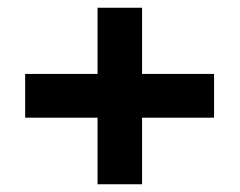

<svg xmlns="http://www.w3.org/2000/svg" viewBox="-20 -537 619 496"><path d="M232 -61V-517H347V-61ZM45 -233V-346H533V-233Z"/></svg>

Font: DM Sans 11pt
Style: Bold
Weight: 700
Version: Version 4.004;gftools[0.9.30]